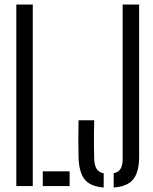

<svg xmlns="http://www.w3.org/2000/svg" viewBox="-20 -820 676 846"><path d="M51.9 0V-800H124.4V0ZM168.5 0V-65.2H286.8V0ZM436.9 6.3Q377.2 1.7 352.3 -30.4Q327.5 -62.5 326.1 -129.8Q325.2 -170.9 325.2 -209.9Q325.2 -249 326.1 -290.1H395.2Q394.3 -263.3 394 -233.7Q393.8 -204.1 394 -174.7Q394.3 -145.2 395.2 -118.5Q396.2 -91.2 405.7 -76Q415.2 -60.8 436.9 -56.2ZM480.9 6.3V-56.7Q501.7 -60.9 511.1 -76.1Q520.5 -91.2 520.5 -118.5V-800H593V-129.8Q593 -62.4 567.4 -30.3Q541.8 1.7 480.9 6.3Z"/></svg>

Font: Big Shoulders Stencil Thin
Style: Regular
Weight: 100
Designer: Patric King
Foundry: XO Type Co
Version: Version 2.001